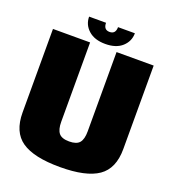

<svg xmlns="http://www.w3.org/2000/svg" viewBox="-145 -911 916 1023"><g transform="rotate(20 313.5 -399.0)"><path d="M311 4Q163 4 94.2 -43.5Q25.5 -91 25.5 -201.5V-675H236V-225Q236 -181.5 252.5 -161.2Q269 -141 311 -141Q353 -141 369.5 -161Q386 -181 386 -225V-675H596.5V-201.5Q596.5 -91 527.8 -43.5Q459 4 311 4ZM314 -695Q253 -695 218.5 -726Q184 -757 184 -802.5H280Q280 -763 314 -763Q348 -763 348 -802.5H443.5Q443.5 -757 409.5 -726Q375.5 -695 314 -695Z"/></g></svg>

Font: Anybody Black
Style: Regular
Weight: 900
Designer: Tyler Finck
Foundry: Etcetera Type Company
Version: Version 1.010; ttfautohint (v1.8.3) -l 8 -r 50 -G 200 -x 14 